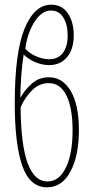

<svg xmlns="http://www.w3.org/2000/svg" viewBox="-20 -790 397 820"><path d="M67 -372Q86 -407 116.5 -433.5Q147 -460 189 -460Q247 -460 282 -401.5Q317 -343 317 -234Q317 -125 281 -57.5Q245 10 181 10Q107 10 75 -82.5Q43 -175 43 -349Q43 -566 85 -668Q127 -770 199 -770Q245 -770 270 -732.5Q295 -695 295 -640Q295 -580 266.5 -546Q238 -512 190 -512Q161 -512 132 -524Q103 -536 81 -557Q75 -521 71 -468.5Q67 -416 67 -372ZM88 -582Q104 -563 133.5 -550Q163 -537 190 -537Q228 -537 248.5 -564Q269 -591 269 -639Q269 -685 250.5 -715Q232 -745 198 -745Q158 -745 127.5 -697Q97 -649 88 -582ZM290 -234Q290 -328 264 -381.5Q238 -435 188 -435Q148 -435 117.5 -405Q87 -375 68 -332Q70 -15 183 -15Q232 -15 261 -73.5Q290 -132 290 -234Z"/></svg>

Font: Noto Sans Display Thin Cond
Style: Regular
Weight: 250
Width: 3
Designer: Monotype Design team
Foundry: Monotype Imaging Inc.
Version: Version 1.000